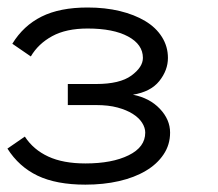

<svg xmlns="http://www.w3.org/2000/svg" viewBox="-21 -486 587 517"><path d="M431.2 -330.1Q431.2 -296.9 408 -267.8Q384.8 -238.8 336.9 -231Q381.8 -222.2 409.4 -193.1Q437 -164.1 437 -128.9Q437 -96.2 419.4 -70.1Q401.9 -43.9 371.3 -25.9Q340.8 -7.8 299.3 1.7Q257.8 11.2 209 11.2Q130.9 11.2 80.3 -12.9Q29.8 -37.1 -1 -85.9L45.9 -118.2Q68.8 -83 108.9 -64.5Q148.9 -45.9 209 -45.9Q280.8 -45.9 325.4 -67.9Q370.1 -89.8 370.1 -128.9Q370.1 -142.1 361.6 -155.5Q353 -168.9 336.4 -179.4Q319.8 -189.9 295.4 -196.5Q271 -203.1 237.8 -203.1H161.6V-259.8H237.8Q301.8 -259.8 332.8 -282.5Q363.8 -305.2 363.8 -330.1Q363.8 -366.2 324 -387.7Q284.2 -409.2 214.8 -409.2Q157.2 -409.2 119.6 -388.7Q82 -368.2 62 -334L12.2 -368.2Q42 -417 91.1 -441.4Q140.1 -465.8 214.8 -465.8Q262.2 -465.8 301.5 -456.3Q340.8 -446.8 369.9 -429.4Q398.9 -412.1 415 -386.5Q431.2 -360.8 431.2 -330.1Z"/></svg>

Font: Anonymous Pro
Style: Regular
Weight: 400
Monospace: yes
Designer: Mark Simonson
Version: Version 1.002